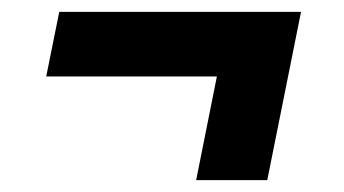

<svg xmlns="http://www.w3.org/2000/svg" viewBox="-20 -382 580 324"><path d="M311 -78 346 -253H58L80 -362H488L431 -78Z"/></svg>

Font: IBM Plex Sans Cond
Style: Bold Italic
Weight: 700
Width: 3
Italic angle: -11°
Designer: Mike Abbink, Paul van der Laan, Pieter van Rosmalen
Foundry: Bold Monday
Version: Version 1.3